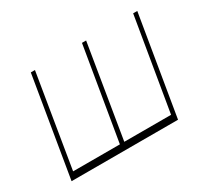

<svg xmlns="http://www.w3.org/2000/svg" viewBox="-112 -729 997 914"><g transform="rotate(-30 387.0 -272.5)"><path d="M137.8 -545.5H160.5L76.7 -36.9H333.8L419 -545.5H441.8L358 -36.9H615.1L700.3 -545.5H723L632.1 0H46.9Z"/></g></svg>

Font: Inter UI Thin
Style: Italic
Weight: 100
Italic angle: -9.39999°
Designer: Rasmus Andersson
Foundry: rsms
Version: 3.2;8d6f07862